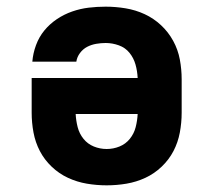

<svg xmlns="http://www.w3.org/2000/svg" viewBox="-20 -548 640 576"><path d="M300 8Q270 8 240.5 3Q211 -2 184 -14.5Q157 -27 135 -48Q113 -69 99.5 -95Q86 -121 80.5 -150.5Q75 -180 75 -210V-314H393Q392 -335 386.5 -354.5Q381 -374 368.5 -389.5Q356 -405 336.5 -412Q317 -419 297 -419Q283 -419 268.5 -416.5Q254 -414 241.5 -407.5Q229 -401 220 -389Q211 -377 209 -363H77Q79 -388 88 -412.5Q97 -437 113 -456.5Q129 -476 150.5 -490.5Q172 -505 196.5 -513.5Q221 -522 246 -525Q271 -528 297 -528Q327 -528 357 -523Q387 -518 414 -505.5Q441 -493 463 -472.5Q485 -452 499.5 -425.5Q514 -399 519.5 -369.5Q525 -340 525 -310V-210Q525 -180 519.5 -150.5Q514 -121 500.5 -95Q487 -69 465 -48Q443 -27 416 -14.5Q389 -2 359.5 3Q330 8 300 8ZM300 -101Q320 -101 338.5 -108.5Q357 -116 369.5 -131.5Q382 -147 387 -166.5Q392 -186 393 -206H207Q208 -186 213 -166.5Q218 -147 230.5 -131.5Q243 -116 261.5 -108.5Q280 -101 300 -101Z"/></svg>

Font: Iosevka Etoile Heavy
Style: Regular
Weight: 900
Designer: Belleve Invis
Foundry: Belleve Invis
Version: Version 22.1.2; ttfautohint (v1.8.4)